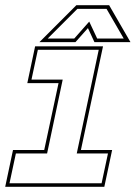

<svg xmlns="http://www.w3.org/2000/svg" viewBox="-28 -718 528 738"><path d="M-8 0 22 -141.5H142L197 -398.5H77L107 -540H368L283 -141.5H403L373 0ZM8.5 -13.5H362.5L387 -128H267L351.5 -526.5H117.5L93 -412H213L153 -128H33ZM265.5 -698H391.5L473.5 -556H335L310 -610L262 -556H123.5ZM269.5 -684 155.5 -570H257.5L315 -635L345.5 -570H447.5L381.5 -684Z"/></svg>

Font: Tourney Condensed Thin
Style: Italic
Weight: 100
Width: 3
Italic angle: -12°
Designer: Tyler Finck
Foundry: Etcetera Type Co
Version: Version 1.010; ttfautohint (v1.8.3)